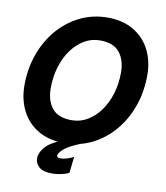

<svg xmlns="http://www.w3.org/2000/svg" viewBox="-95 -782 907 1048"><g transform="rotate(10 358.5 -257.5)"><path d="M299 13Q216 13 156 -22.5Q96 -58 64.5 -120Q33 -182 33 -261Q33 -352 61.5 -432Q90 -512 141.5 -572.5Q193 -633 263.5 -668Q334 -703 418 -703Q501 -703 561 -667.5Q621 -632 652.5 -570.5Q684 -509 684 -430Q684 -338 655.5 -258Q627 -178 575.5 -117.5Q524 -57 454 -22Q384 13 299 13ZM319 -117Q367 -117 407 -141Q447 -165 477 -206.5Q507 -248 523.5 -302.5Q540 -357 540 -419Q540 -489 506 -531Q472 -573 398 -573Q350 -573 310 -549Q270 -525 240 -483.5Q210 -442 193.5 -387Q177 -332 177 -270Q177 -200 211 -158.5Q245 -117 319 -117ZM265 188Q215 188 192.5 168Q170 148 170 120Q170 90 196.5 58.5Q223 27 291 0H394Q327 27 301.5 49.5Q276 72 276 86Q276 99 295 99Q311 99 331 93Q351 87 368 78L358 168Q338 178 312.5 183Q287 188 265 188Z"/></g></svg>

Font: Radio Canada Big SemiBold
Style: Italic
Weight: 600
Italic angle: -12°
Designer: Étienne Aubert Bonn
Foundry: Coppers and Brasses
Version: Version 1.001